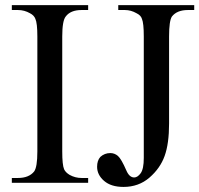

<svg xmlns="http://www.w3.org/2000/svg" viewBox="-20 -717 782 753"><path d="M325.7 -19V0H26.4V-19H50.3Q93.3 -19 113.8 -44.4Q126.5 -61.5 126.5 -123V-573.7Q126.5 -626.5 118.7 -643.1Q113.8 -656.7 97.7 -665Q75.7 -677.7 50.3 -677.7H26.4V-696.8H325.7V-677.7H299.8Q256.8 -677.7 237.8 -652.3Q224.1 -635.7 224.1 -573.7V-123Q224.1 -70.3 231.4 -53.2Q236.8 -41 252.9 -31.2Q274.9 -19 299.8 -19ZM443.8 -677.7V-696.8H741.7V-677.7H716.8Q674.3 -677.7 654.3 -652.3Q643.1 -635.7 643.1 -573.7V-232.4Q643.1 -153.8 625.7 -105.5Q608.4 -57.1 566.2 -20.5Q523.9 16.1 464.4 16.1Q415.5 16.1 388.2 -7.6Q360.8 -31.2 360.8 -63Q360.8 -87.4 373.5 -101.6Q390.1 -116.7 412.6 -116.7Q429.2 -116.7 442.4 -105.5Q455.6 -94.2 475.6 -48.3Q487.3 -21 506.3 -21Q519.5 -21 531.7 -37.6Q543.9 -54.2 543.9 -97.7V-573.7Q543.9 -626.5 536.6 -643.1Q532.7 -656.7 515.6 -665Q493.7 -677.7 469.7 -677.7Z"/></svg>

Font: KhunPaOh
Style: Regular
Weight: 400
Designer: Khon Soe Zaw Thu
Version: Version 1.00 July 11, 2016, initial release